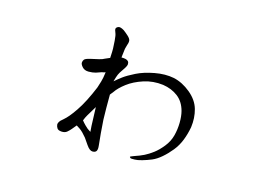

<svg xmlns="http://www.w3.org/2000/svg" viewBox="-81 -786 1161 855"><g transform="rotate(15 500.0 -359.0)"><path d="M369 -499Q371 -532 370.5 -542.5Q370 -553 368.5 -578Q367 -603 362 -614Q357 -625 358 -631Q359 -637 368 -641Q377 -645 395 -634Q406 -626 418 -615Q430 -604 431 -595Q432 -586 426 -570Q421 -556 420 -539L417 -514Q429 -514 437 -512Q445 -510 449 -505Q453 -500 452.5 -491.5Q452 -483 438.5 -464Q425 -445 421 -435.5Q417 -426 416 -422L410 -402Q426 -416 443.5 -429Q461 -442 495 -459Q529 -476 577 -485Q625 -494 666 -486Q707 -477 744 -446.5Q781 -416 792 -377Q803 -338 797 -294Q791 -261 779.5 -232Q768 -203 749 -179.5Q730 -156 708.5 -137.5Q687 -119 666.5 -110.5Q646 -102 625 -96Q604 -90 592 -90Q585 -90 579 -90Q573 -90 571.5 -91.5Q570 -93 568 -95.5Q566 -98 584 -104Q611 -113 629 -122Q647 -131 667 -146Q687 -161 707 -186Q727 -211 734.5 -240Q742 -269 742.5 -299.5Q743 -330 737 -353Q726 -394 697 -416Q668 -438 628 -444Q581 -450 538 -436Q495 -422 465.5 -399.5Q436 -377 422 -356L410 -341Q410 -310 410 -279Q410 -248 411 -225.5Q412 -203 415.5 -164.5Q419 -126 421 -109Q423 -92 418.5 -84Q414 -76 400.5 -76Q387 -76 372 -98L352 -127Q334 -149 320 -159L303 -170Q293 -158 286 -149.5Q279 -141 269.5 -133Q260 -125 244.5 -126Q229 -127 224 -134.5Q219 -142 218 -150.5Q217 -159 227 -171Q229 -173 239.5 -182Q250 -191 261 -204Q272 -217 287.5 -239.5Q303 -262 318.5 -292.5Q334 -323 348 -357Q360 -393 362 -406L366 -432Q355 -428 350 -428L324 -419Q310 -415 291.5 -415Q273 -415 262.5 -426.5Q252 -438 252.5 -446.5Q253 -455 258 -461Q263 -467 284.5 -472Q306 -477 322 -480.5Q338 -484 348 -490L369 -499ZM324 -199Q332 -189 341 -180Q350 -171 354 -168L369 -158Q367 -183 367 -185L364 -271Q353 -252 344.5 -238.5Q336 -225 330 -213L324 -199Z"/></g></svg>

Font: ChillKai
Style: Regular
Weight: 400
Designer: ChillType
Foundry: 寒蝉字型
Version: Version 2.000